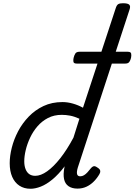

<svg xmlns="http://www.w3.org/2000/svg" viewBox="-20 -1150 832 1187"><path d="M169 17Q129 17 100 -2Q71 -21 55.5 -56.5Q40 -92 40 -141Q40 -186 53 -237.5Q66 -289 92 -338.5Q118 -388 157.5 -429Q197 -470 249 -494.5Q301 -519 366 -519Q398 -519 431 -509.5Q464 -500 493 -484L695 -1098Q701 -1118 710.5 -1124Q720 -1130 740 -1130Q771 -1130 779.5 -1120.5Q788 -1111 781 -1091L461 -114Q453 -87 456.5 -73.5Q460 -60 476 -60Q488 -60 499 -66.5Q510 -73 520.5 -84.5Q531 -96 542 -110Q549 -119 558 -122Q567 -125 581 -115Q598 -105 599.5 -94.5Q601 -84 595 -74Q580 -48 559.5 -27.5Q539 -7 514 4.5Q489 16 459 16Q425 16 403.5 1Q382 -14 376 -43Q370 -72 378 -114Q379 -116 379 -118Q379 -120 380 -122Q342 -72 304.5 -41Q267 -10 232.5 3.5Q198 17 169 17ZM130 -153Q130 -125 138 -104.5Q146 -84 161 -73.5Q176 -63 198 -63Q232 -63 271.5 -91Q311 -119 352.5 -171.5Q394 -224 434 -299L471 -416Q440 -430 413.5 -435Q387 -440 362 -440Q314 -440 276.5 -420.5Q239 -401 211.5 -369Q184 -337 166 -298.5Q148 -260 139 -222Q130 -184 130 -153ZM454 -757Q436 -757 434 -768Q432 -779 435 -792Q438 -806 445 -818Q452 -830 471 -830H770Q789 -830 791 -818Q793 -806 790 -792Q787 -779 780 -768Q773 -757 755 -757Z"/></svg>

Font: Playwrite CU
Style: Regular
Weight: 400
Designer: Veronika Burian, José Scaglione
Foundry: TypeTogether
Version: Version 1.002